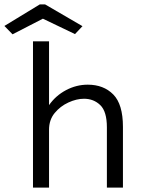

<svg xmlns="http://www.w3.org/2000/svg" viewBox="-70 -853 653 873"><path d="M80 0V-665H153V-375Q183 -418 230 -443Q277 -468 329 -468Q401 -468 445 -423.5Q489 -379 489 -276V0H416V-274Q416 -346 386 -375Q356 -404 312 -404Q278 -404 241 -387Q204 -370 178.5 -339Q153 -308 153 -263V0ZM-13 -697 -50 -735 111 -833H135L305 -734L271 -698L125 -768Z"/></svg>

Font: Inconsolata SemiExpanded Thin
Style: Regular
Weight: 100
Width: 6
Monospace: yes
Designer: Raph Levien, Cyreal, Brenton Simpson
Foundry: Raph Levien, Cyreal, Google
Version: Version 3.100; ttfautohint (v1.8.4.7-5d5b)